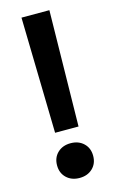

<svg xmlns="http://www.w3.org/2000/svg" viewBox="-111 -745 476 791"><g transform="rotate(-15 127.0 -350.0)"><path d="M66 -700H185L177 -206H77ZM50 -74Q50 -107 71.5 -127.5Q93 -148 127 -148Q161 -148 182.5 -127.5Q204 -107 204 -74Q204 -41 182.5 -20.5Q161 0 127 0Q93 0 71.5 -20.5Q50 -41 50 -74Z"/></g></svg>

Font: Niramit SemiBold
Style: Regular
Weight: 600
Designer: Katatrad Aksorn Co.,Ltd.
Foundry: Cadson Demak Co.,Ltd.
Version: Version 1.001; ttfautohint (v1.6)